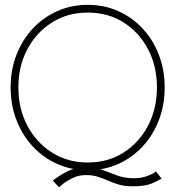

<svg xmlns="http://www.w3.org/2000/svg" viewBox="-20 -692 730 794"><path d="M532 45Q561 45 581.2 38.5Q601.5 32 612.8 25.2Q624 18.5 625 17L648 46.5Q638 53 609.8 65.8Q581.5 78.5 529.5 78.5Q496.5 78.5 472.2 71.5Q448 64.5 427.2 55.2Q406.5 46 385 39Q363.5 32 336 32Q305.5 32 280.8 44Q256 56 240.8 68.2Q225.5 80.5 224 82.5L198.5 54.5Q231.5 29.5 262.5 14.8Q293.5 0 337.5 0Q374.5 0 404.8 11.2Q435 22.5 465.2 33.8Q495.5 45 532 45ZM56 -330.5Q56 -242.5 93.2 -172.2Q130.5 -102 195.2 -61Q260 -20 343 -20Q426.5 -20 491 -61Q555.5 -102 592.2 -172.2Q629 -242.5 629 -330.5Q629 -418.5 592.2 -488.5Q555.5 -558.5 491 -599.2Q426.5 -640 343 -640Q260 -640 195.2 -599.2Q130.5 -558.5 93.2 -488.5Q56 -418.5 56 -330.5ZM24 -330.5Q24 -402.5 48 -464.8Q72 -527 115.2 -573.5Q158.5 -620 216.8 -646Q275 -672 343 -672Q411.5 -672 469.2 -646Q527 -620 570.2 -573.5Q613.5 -527 637.2 -464.8Q661 -402.5 661 -330.5Q661 -258 637.2 -195.8Q613.5 -133.5 570.2 -86.8Q527 -40 469.2 -14Q411.5 12 343 12Q275 12 216.8 -14Q158.5 -40 115.2 -86.8Q72 -133.5 48 -195.8Q24 -258 24 -330.5Z"/></svg>

Font: League Spartan Thin
Style: Regular
Weight: 100
Foundry: The League of Moveable Type
Version: Version 2.002